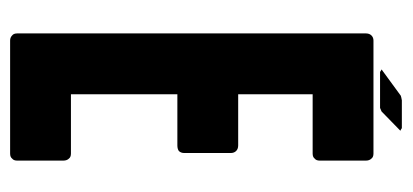

<svg xmlns="http://www.w3.org/2000/svg" viewBox="-232 -562 795 370"><g transform="rotate(90 165.0 -377.5)"><path d="M276.4 -117.2Q276.4 -117.2 261.7 -117.2Q247.1 -117.2 227.5 -117.2Q204.1 -117.2 183.6 -117.2Q162.1 -117.2 162.1 -117.2Q162.1 -117.2 162.1 -155.3Q162.1 -193.4 162.1 -234.4Q162.1 -269.5 162.1 -295.9Q162.1 -322.3 162.1 -322.3Q162.1 -322.3 174.8 -322.3Q187.5 -322.3 204.1 -322.3Q224.6 -322.3 243.2 -322.3Q260.7 -322.3 260.7 -322.3Q260.7 -322.3 260.7 -322.3Q260.7 -322.3 260.7 -322.3Q267.6 -322.3 271.5 -325.2Q275.4 -329.1 275.4 -335.9Q275.4 -335.9 275.4 -380.9Q275.4 -424.8 275.4 -424.8Q275.4 -424.8 275.4 -424.8Q275.4 -424.8 275.4 -424.8Q275.4 -431.6 271.5 -435.5Q267.6 -439.5 260.7 -439.5Q260.7 -439.5 243.2 -439.5Q224.6 -439.5 204.1 -439.5Q187.5 -439.5 174.8 -439.5Q162.1 -439.5 162.1 -439.5Q162.1 -439.5 162.1 -458Q162.1 -476.6 162.1 -500Q162.1 -530.3 162.1 -556.6Q162.1 -583 162.1 -583Q162.1 -583 183.6 -583Q204.1 -583 227.5 -583Q247.1 -583 261.7 -583Q276.4 -583 276.4 -583Q276.4 -583 276.4 -583Q276.4 -583 276.4 -583Q283.2 -583 286.1 -586.9Q290 -589.8 290 -596.7Q290 -596.7 290 -641.6Q290 -685.5 290 -685.5Q290 -685.5 290 -685.5Q290 -685.5 290 -685.5Q290 -692.4 286.1 -696.3Q283.2 -700.2 276.4 -700.2Q276.4 -700.2 248 -700.2Q219.7 -700.2 183.6 -700.2Q138.7 -700.2 98.6 -700.2Q58.6 -700.2 58.6 -700.2Q58.6 -700.2 58.6 -700.2Q58.6 -700.2 58.6 -700.2Q52.7 -700.2 48.8 -696.3Q44.9 -692.4 44.9 -685.5Q44.9 -685.5 44.9 -647.5Q44.9 -608.4 44.9 -546.9Q44.9 -514.6 44.9 -476.6Q44.9 -439.5 44.9 -400.4Q44.9 -352.5 44.9 -303.7Q44.9 -254.9 44.9 -210Q44.9 -127.9 44.9 -70.3Q44.9 -13.7 44.9 -13.7Q44.9 -13.7 44.9 -13.7Q44.9 -13.7 44.9 -13.7Q44.9 -6.8 48.8 -3.9Q52.7 0 58.6 0Q58.6 0 86.9 0Q115.2 0 151.4 0Q196.3 0 236.3 0Q276.4 0 276.4 0Q276.4 0 276.4 0Q276.4 0 276.4 0Q283.2 0 286.1 -3.9Q290 -6.8 290 -13.7Q290 -13.7 290 -58.6Q290 -102.5 290 -102.5Q290 -102.5 290 -102.5Q290 -102.5 290 -102.5Q290 -109.4 286.1 -113.3Q283.2 -117.2 276.4 -117.2Q276.4 -117.2 276.4 -117.2Q276.4 -117.2 276.4 -117.2ZM165 -752.9Q168 -753.9 173.8 -754.9Q191.4 -754.9 227.5 -754.9Q228.5 -753.9 232.4 -752Q219.7 -739.3 195.3 -715.8Q192.4 -714.8 188.5 -712.9Q165 -712.9 119.1 -712.9Q118.2 -713.9 114.3 -715.8Q131.8 -728.5 165 -752.9Z"/></g></svg>

Font: Franchise Goodkids
Style: Regular
Weight: 500
Designer: ""
Version: ""